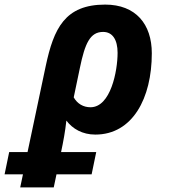

<svg xmlns="http://www.w3.org/2000/svg" viewBox="-120 -576 763 836"><path d="M-100 183H-20L-32 240H114L126 183H279L299 86H146C156 39 164 -5 169 -51C196 -15 239 10 295 10C457 10 541 -148 541 -344C541 -471 471 -556 338 -556C163 -556 114 -453 79 -288L0 86H-80ZM274 -109C243 -109 217 -124 201 -152L228 -281C250 -387 272 -437 329 -437C370 -437 392 -403 392 -346C392 -267 362 -109 274 -109Z"/></svg>

Font: Noto Sans
Style: Bold Italic
Weight: 700
Italic angle: -12°
Designer: Monotype Design Team
Foundry: Monotype Imaging Inc.
Version: Version 2.013